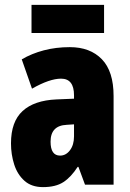

<svg xmlns="http://www.w3.org/2000/svg" viewBox="-20 -756 534 786"><path d="M266 -563Q349 -563 397 -513.5Q445 -464 445 -363V0H328L301 -73H298Q271 -31 239.5 -10.5Q208 10 156 10Q109 10 80 -16Q51 -42 38 -83Q25 -124 25 -169Q25 -258 72.5 -301.5Q120 -345 211 -349L283 -352V-366Q283 -434 230 -434Q183 -434 111 -393L69 -513Q110 -537 159.5 -550Q209 -563 266 -563ZM253 -245Q187 -242 187 -176Q187 -119 226 -119Q250 -119 266.5 -141Q283 -163 283 -198V-247ZM406 -736V-621H109V-736Z"/></svg>

Font: Noto Sans Gurmukhi ExtraCondensed Black
Style: Regular
Weight: 900
Width: 2
Designer: Jelle Bosma - Monotype Design Team
Foundry: Monotype Imaging Inc.
Version: Version 2.004; ttfautohint (v1.8.4.7-5d5b)